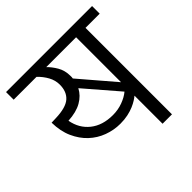

<svg xmlns="http://www.w3.org/2000/svg" viewBox="-177 -770 909 909"><g transform="rotate(-45 278.0 -315.0)"><path d="M471 -579V0H408V-188Q401 -182 388.5 -174Q376 -166 358.5 -158.5Q341 -151 318 -146Q295 -141 267 -141Q224 -141 183.5 -156Q143 -171 111.5 -200.5Q80 -230 60.5 -273.5Q41 -317 40 -375L69 -376Q138 -378 166.5 -403Q195 -428 195 -475Q195 -504 180.5 -530.5Q166 -557 143 -579H-10V-630H566V-579ZM408 -579H208Q227 -561 243.5 -533Q260 -505 260 -468V-460Q260 -456 259 -452L408 -278ZM103 -325Q114 -265 158 -230Q202 -195 271 -195Q306 -195 337 -206.5Q368 -218 388 -235L245 -401Q228 -368 193 -348Q158 -328 103 -325Z"/></g></svg>

Font: Mukta Light
Style: Regular
Weight: 300
Designer: Girish Dalvi and Yashodeep Gholap
Foundry: Ek Type
Version: Version 2.538;PS 1.002;hotconv 16.6.51;makeotf.lib2.5.65220;